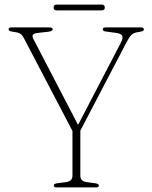

<svg xmlns="http://www.w3.org/2000/svg" viewBox="-20 -820 664 840"><path d="M412.5 -8.5Q412.5 0 400.5 0H227.5Q215.5 0 215.5 -8.5Q215.5 -16 229 -18L270.5 -23.5Q297 -27.5 297 -51.5V-247L83.5 -655Q73.5 -674.5 55 -678L34.5 -681.5Q23.5 -683 20.5 -685.8Q17.5 -688.5 17.5 -691.5Q17.5 -700 30 -700H195.5Q210.5 -700 210.5 -692Q210.5 -683.5 190.5 -681L149 -676.5Q130 -674.5 124.8 -668.8Q119.5 -663 125.5 -650.5L321.5 -273.5L509.5 -634.5Q519.5 -654 514.5 -663.8Q509.5 -673.5 485.5 -676.5L443.5 -682Q429.5 -683.5 429.5 -691.5Q429.5 -700 441.5 -700H597Q609.5 -700 609.5 -691.5Q609.5 -688.5 606.5 -685.5Q603.5 -682.5 592 -681L584 -679.5Q565 -677 555.5 -667.8Q546 -658.5 533.5 -635L331.5 -248.5V-51.5Q331.5 -27.5 357.5 -23.5L398.5 -18Q412.5 -15.5 412.5 -8.5ZM214.5 -787Q214.5 -800 228.5 -800H424.5Q438.5 -800 438.5 -787Q438.5 -774.5 424.5 -774.5H228.5Q214.5 -774.5 214.5 -787Z"/></svg>

Font: Fraunces 72pt S050 Thin
Style: Regular
Weight: 100
Version: Version 1.000; ttfautohint (v1.8.3)